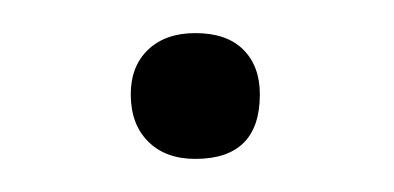

<svg xmlns="http://www.w3.org/2000/svg" viewBox="-20 -257 238 116"><path d="M98 -161Q80 -161 69.5 -171.5Q59 -182 59 -200Q59 -217 69.5 -227Q80 -237 98 -237Q117 -237 127 -227Q137 -217 137 -200Q137 -161 98 -161Z"/></svg>

Font: Cormorant Garamond Light Light
Style: Italic
Weight: 300
Italic angle: -10°
Version: Version 4.001